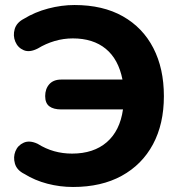

<svg xmlns="http://www.w3.org/2000/svg" viewBox="-20 -735 723 765"><path d="M271 10Q219 10 169 -3Q119 -16 77 -42Q47 -57 39.5 -83Q32 -109 41.5 -132.5Q51 -156 74.5 -166.5Q98 -177 130 -162Q162 -142 196 -132.5Q230 -123 267 -123Q353 -123 405.5 -168.5Q458 -214 470 -299H224Q193 -299 176.5 -311.5Q160 -324 160 -352Q160 -381 176.5 -399.5Q193 -418 224 -418H468Q452 -499 401.5 -540.5Q351 -582 270 -582Q233 -582 197.5 -571.5Q162 -561 131 -542Q98 -525 74.5 -535Q51 -545 41 -569Q31 -593 38.5 -619Q46 -645 75 -660Q119 -687 172 -701Q225 -715 277 -715Q390 -715 469.5 -670Q549 -625 591 -543.5Q633 -462 633 -352Q633 -241 589.5 -160Q546 -79 465 -34.5Q384 10 271 10Z"/></svg>

Font: Chiron GoRound TC
Style: Bold
Weight: 700
Designer: Ryoko NISHIZUKA 西塚涼子 (kana, bopomofo & ideographs); Paul D. Hunt (Latin, Greek & Cyrillic); Sandoll Communications 산돌커뮤니
Foundry: Adobe
Version: Version 1.000;hotconv 1.1.1;makeotfexe 2.6.0